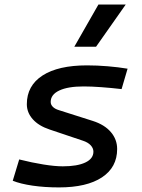

<svg xmlns="http://www.w3.org/2000/svg" viewBox="-20 -815 626 845"><path d="M239.7 9.8Q176.3 9.8 123 2Q69.8 -5.9 36.1 -19.5L64.5 -113.3Q121.1 -99.1 171.1 -91.1Q221.2 -83 256.3 -83Q320.3 -83 355.7 -99.9Q391.1 -116.7 391.1 -147.5Q391.1 -162.6 379.2 -175.5Q367.2 -188.5 344.7 -195.8L198.2 -245.1Q149.9 -261.2 124 -290.5Q98.1 -319.8 98.1 -356.4Q98.1 -438 167.2 -482.7Q236.3 -527.3 362.8 -527.3Q407.2 -527.3 453.9 -523.4Q500.5 -519.5 541.5 -512.7L515.1 -422.9Q469.2 -428.2 425.5 -431.4Q381.8 -434.6 348.1 -434.6Q278.8 -434.6 241 -416.7Q203.1 -398.9 203.1 -366.2Q203.1 -354.5 212.4 -345Q221.7 -335.4 239.7 -330.1L388.7 -282.7Q440.4 -266.1 468 -233.6Q495.6 -201.2 495.6 -159.2Q495.6 -78.6 428.7 -34.4Q361.8 9.8 239.7 9.8ZM307.1 -609.4 413.1 -794.9H533.2L402.8 -609.4Z"/></svg>

Font: Cascadia Code
Style: Italic
Weight: 400
Italic angle: -10°
Designer: Aaron Bell
Foundry: Saja Typeworks
Version: Version 2407.024